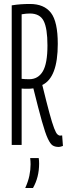

<svg xmlns="http://www.w3.org/2000/svg" viewBox="-20 -730 340 967"><path d="M275 10Q258 10 246 3Q234 -4 221 -31.5Q208 -59 191 -119.5Q174 -180 148 -285Q135 -283 123 -283Q113 -283 104 -283Q95 -283 89 -284V0H39V-703Q63 -707 85.5 -708.5Q108 -710 131 -710Q202 -710 236.5 -665.5Q271 -621 271 -509Q271 -339 193 -302Q215 -212 229 -160.5Q243 -109 252.5 -84.5Q262 -60 269 -53.5Q276 -47 283 -47Q289 -47 293 -48L297 5Q293 6 287.5 8Q282 10 275 10ZM127 -331Q172 -331 195.5 -370.5Q219 -410 219 -501Q219 -587 200 -624.5Q181 -662 130 -662Q121 -662 111 -661Q101 -660 89 -658V-333Q106 -331 127 -331ZM107 217Q122 184 128 154.5Q134 125 134 98Q134 90 133.5 82Q133 74 132 66H175Q176 72 176.5 79Q177 86 177 94Q177 163 146 217Z"/></svg>

Font: Georama ExtraCondensed Light
Style: Regular
Weight: 300
Width: 2
Designer: Jean-Baptiste Levee
Foundry: Production Type
Version: Version 1.000